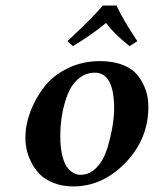

<svg xmlns="http://www.w3.org/2000/svg" viewBox="-20 -665 557 695"><path d="M198.2 -172.9Q198.2 -129.9 206.1 -99.4Q213.9 -68.8 226.3 -55.4Q238.8 -42 249.3 -37.1Q259.8 -32.2 271 -32.2Q305.2 -32.2 330.6 -59.6Q356 -86.9 368.4 -128.4Q380.9 -169.9 387 -206.5Q393.1 -243.2 393.1 -272Q393.1 -401.9 323.2 -401.9Q289.1 -401.9 262.9 -378.9Q236.8 -356 223.4 -319.6Q210 -283.2 204.1 -246.1Q198.2 -209 198.2 -172.9ZM71.8 -165Q71.8 -211.9 89.4 -259.5Q106.9 -307.1 138.9 -349.1Q170.9 -391.1 224.4 -417.5Q277.8 -443.8 341.8 -443.8Q390.6 -443.8 426.8 -429Q462.9 -414.1 481.4 -388.4Q500 -362.8 508.5 -335.9Q517.1 -309.1 517.1 -278.8Q517.1 -161.6 434.1 -75.9Q351.1 9.8 246.1 9.8Q205.1 9.8 173.1 -3.2Q141.1 -16.1 122.6 -35.6Q104 -55.2 92 -80.1Q80.1 -105 75.9 -126Q71.8 -147 71.8 -165ZM401.9 -645Q422.9 -597.2 477.1 -516.1L449.2 -498Q392.1 -543 363.8 -582Q314.9 -541 244.1 -498L224.1 -516.1Q316.9 -602.1 352.1 -645Z"/></svg>

Font: Linux Libertine
Style: Semibold Italic
Weight: 600
Italic angle: -11.5°
Designer: Philipp H. Poll
Foundry: Philipp H. Poll
Version: Version 5.1.2 ; ttfautohint (v0.9)